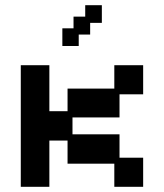

<svg xmlns="http://www.w3.org/2000/svg" viewBox="-20 -707 632 739"><path d="M60 12V-456H170V-279H240V-366H420V-456H531V-344H440V-255H259V-190H440V-100H531V12H420V-77H240V-166H170V12ZM220 -530V-598H263V-643H308V-687H372V-619H327V-574H283V-530Z"/></svg>

Font: Pixelify Sans Medium
Style: Regular
Weight: 500
Designer: Stefie Justprince
Foundry: Typecalism Foundryline
Version: Version 1.000;February 13, 2025;FontCreator 15.0.0.3015 64-b